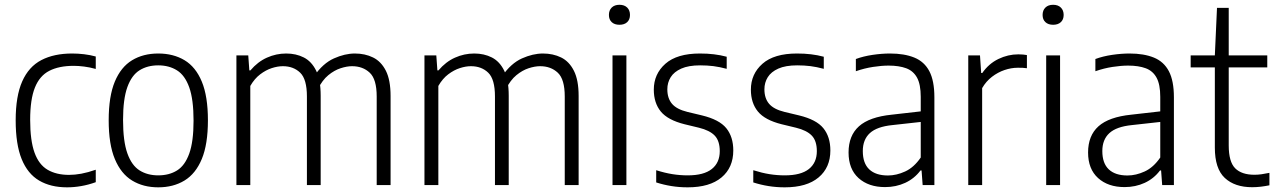

<svg xmlns="http://www.w3.org/2000/svg" viewBox="-20 -773 5328 802"><path d="M260 9.5Q191.5 9.5 143.5 -18.8Q95.5 -47 70.5 -108.5Q45.5 -170 45.5 -270.5Q45.5 -371.5 72.8 -433Q100 -494.5 152.8 -522Q205.5 -549.5 281.5 -549.5Q305.5 -549.5 331 -546.5Q356.5 -543.5 380 -537V-485Q355 -492 331.2 -495Q307.5 -498 288 -498Q226.5 -498 186 -477.2Q145.5 -456.5 125.8 -407.2Q106 -358 106 -272.5Q106 -186 124.2 -135.5Q142.5 -85 179 -63.8Q215.5 -42.5 268.5 -42.5Q292.5 -42.5 319.8 -47.5Q347 -52.5 380 -64V-12Q349.5 -1 319.5 4.2Q289.5 9.5 260 9.5Z M641 9.5Q578.5 9.5 532 -18.8Q485.5 -47 459.8 -108.5Q434 -170 434 -270.5Q434 -370.5 459.5 -431.8Q485 -493 531.5 -521.2Q578 -549.5 641 -549.5Q704 -549.5 750.8 -521.5Q797.5 -493.5 823 -432Q848.5 -370.5 848.5 -270.5Q848.5 -170.5 823 -109Q797.5 -47.5 750.8 -19Q704 9.5 641 9.5ZM641 -40.5Q686.5 -40.5 719.5 -61Q752.5 -81.5 770.5 -131.5Q788.5 -181.5 788.5 -269Q788.5 -357.5 770.5 -408Q752.5 -458.5 719.2 -479.2Q686 -500 641 -500Q596 -500 563 -479.5Q530 -459 512 -409.2Q494 -359.5 494 -272Q494 -183 512 -132.5Q530 -82 563 -61.2Q596 -40.5 641 -40.5Z M967.5 0V-541.5H1017L1021.5 -479H1026Q1056.5 -515 1095 -532.2Q1133.5 -549.5 1175.5 -549.5Q1216.5 -549.5 1249 -533Q1281.5 -516.5 1300.5 -478Q1319.5 -439.5 1319.5 -373.5V0H1262V-370Q1262 -442 1234 -469.2Q1206 -496.5 1161.5 -496.5Q1140 -496.5 1115.2 -488.5Q1090.5 -480.5 1066.8 -462.5Q1043 -444.5 1025.5 -414V0ZM1553.5 0V-370Q1553.5 -442 1524.5 -469.2Q1495.5 -496.5 1450.5 -496.5Q1429 -496.5 1402.8 -488Q1376.5 -479.5 1351.5 -459Q1326.5 -438.5 1308.5 -402L1292 -455Q1329 -508.5 1374.8 -529Q1420.5 -549.5 1462.5 -549.5Q1504.5 -549.5 1538.2 -533Q1572 -516.5 1591.8 -477.5Q1611.5 -438.5 1611.5 -372V0Z M1753 0V-541.5H1802.5L1807 -479H1811.5Q1842 -515 1880.5 -532.2Q1919 -549.5 1961 -549.5Q2002 -549.5 2034.5 -533Q2067 -516.5 2086 -478Q2105 -439.5 2105 -373.5V0H2047.5V-370Q2047.5 -442 2019.5 -469.2Q1991.5 -496.5 1947 -496.5Q1925.5 -496.5 1900.8 -488.5Q1876 -480.5 1852.2 -462.5Q1828.5 -444.5 1811 -414V0ZM2339 0V-370Q2339 -442 2310 -469.2Q2281 -496.5 2236 -496.5Q2214.5 -496.5 2188.2 -488Q2162 -479.5 2137 -459Q2112 -438.5 2094 -402L2077.5 -455Q2114.5 -508.5 2160.2 -529Q2206 -549.5 2248 -549.5Q2290 -549.5 2323.8 -533Q2357.5 -516.5 2377.2 -477.5Q2397 -438.5 2397 -372V0Z M2538.5 0V-541.5H2596.5V0ZM2567.5 -669.5Q2547 -669.5 2535.2 -680.5Q2523.5 -691.5 2523.5 -710.5Q2523.5 -730 2535.2 -741.5Q2547 -753 2567.5 -753Q2588 -753 2599.8 -741.5Q2611.5 -730 2611.5 -710.5Q2611.5 -691.5 2599.8 -680.5Q2588 -669.5 2567.5 -669.5Z M2852.5 9.5Q2817 9.5 2784.5 4.2Q2752 -1 2721 -11V-62Q2757.5 -50.5 2789 -45.5Q2820.5 -40.5 2852.5 -40.5Q2920 -40.5 2953.2 -67Q2986.5 -93.5 2986.5 -141.5Q2986.5 -184.5 2965.5 -206.5Q2944.5 -228.5 2899.5 -239.5L2839.5 -254Q2769.5 -271.5 2740.2 -307.2Q2711 -343 2711 -398.5Q2711 -464 2759.5 -506.8Q2808 -549.5 2903.5 -549.5Q2935 -549.5 2962.2 -546.2Q2989.5 -543 3015.5 -536V-485.5Q2985.5 -493.5 2959.8 -496.8Q2934 -500 2904.5 -500Q2856 -500 2825.8 -486.5Q2795.5 -473 2781.5 -450.5Q2767.5 -428 2767.5 -400Q2767.5 -362.5 2787 -339.5Q2806.5 -316.5 2851.5 -305.5L2912 -291Q2984.5 -273.5 3013.8 -237.5Q3043 -201.5 3043 -144.5Q3043 -73 2993.8 -31.8Q2944.5 9.5 2852.5 9.5Z M3258 9.5Q3222.5 9.5 3190 4.2Q3157.5 -1 3126.5 -11V-62Q3163 -50.5 3194.5 -45.5Q3226 -40.5 3258 -40.5Q3325.5 -40.5 3358.8 -67Q3392 -93.5 3392 -141.5Q3392 -184.5 3371 -206.5Q3350 -228.5 3305 -239.5L3245 -254Q3175 -271.5 3145.8 -307.2Q3116.5 -343 3116.5 -398.5Q3116.5 -464 3165 -506.8Q3213.5 -549.5 3309 -549.5Q3340.5 -549.5 3367.8 -546.2Q3395 -543 3421 -536V-485.5Q3391 -493.5 3365.2 -496.8Q3339.5 -500 3310 -500Q3261.5 -500 3231.2 -486.5Q3201 -473 3187 -450.5Q3173 -428 3173 -400Q3173 -362.5 3192.5 -339.5Q3212 -316.5 3257 -305.5L3317.5 -291Q3390 -273.5 3419.2 -237.5Q3448.5 -201.5 3448.5 -144.5Q3448.5 -73 3399.2 -31.8Q3350 9.5 3258 9.5Z M3677 8.5Q3608 8.5 3566.2 -29.2Q3524.5 -67 3524.5 -136Q3524.5 -206.5 3568 -245.5Q3611.5 -284.5 3705 -294L3845.5 -310L3852 -266.5L3707.5 -250.5Q3643 -244 3613.5 -217Q3584 -190 3584 -142Q3584 -91 3611 -65.5Q3638 -40 3689 -40Q3724.5 -40 3761 -56.8Q3797.5 -73.5 3826 -115V-368.5Q3826 -420 3810.8 -448.2Q3795.5 -476.5 3765.5 -487.8Q3735.5 -499 3691.5 -499Q3662.5 -499 3626.8 -493.5Q3591 -488 3555 -475.5V-526.5Q3586 -538 3624.8 -543.8Q3663.5 -549.5 3697.5 -549.5Q3757.5 -549.5 3799.2 -532.5Q3841 -515.5 3862 -475.5Q3883 -435.5 3883 -366.5V0H3834L3829.5 -61H3825Q3799.5 -27 3761 -9.2Q3722.5 8.5 3677 8.5Z M4024.5 0V-541.5H4073.5L4078.5 -468H4083Q4110 -507 4150.2 -526.5Q4190.5 -546 4233.5 -546Q4244.5 -546 4253.2 -545.2Q4262 -544.5 4269.5 -543V-488Q4260 -489.5 4251 -489.8Q4242 -490 4231 -490Q4204 -490 4176 -480.5Q4148 -471 4123.5 -452.2Q4099 -433.5 4082.5 -405V0Z M4350 0V-541.5H4408V0ZM4379 -669.5Q4358.5 -669.5 4346.8 -680.5Q4335 -691.5 4335 -710.5Q4335 -730 4346.8 -741.5Q4358.5 -753 4379 -753Q4399.5 -753 4411.2 -741.5Q4423 -730 4423 -710.5Q4423 -691.5 4411.2 -680.5Q4399.5 -669.5 4379 -669.5Z M4677.5 8.5Q4608.5 8.5 4566.8 -29.2Q4525 -67 4525 -136Q4525 -206.5 4568.5 -245.5Q4612 -284.5 4705.5 -294L4846 -310L4852.5 -266.5L4708 -250.5Q4643.5 -244 4614 -217Q4584.5 -190 4584.5 -142Q4584.5 -91 4611.5 -65.5Q4638.5 -40 4689.5 -40Q4725 -40 4761.5 -56.8Q4798 -73.5 4826.5 -115V-368.5Q4826.5 -420 4811.2 -448.2Q4796 -476.5 4766 -487.8Q4736 -499 4692 -499Q4663 -499 4627.2 -493.5Q4591.5 -488 4555.5 -475.5V-526.5Q4586.5 -538 4625.2 -543.8Q4664 -549.5 4698 -549.5Q4758 -549.5 4799.8 -532.5Q4841.5 -515.5 4862.5 -475.5Q4883.5 -435.5 4883.5 -366.5V0H4834.5L4830 -61H4825.5Q4800 -27 4761.5 -9.2Q4723 8.5 4677.5 8.5Z M5210.5 9Q5137.5 9 5096 -29.8Q5054.5 -68.5 5054.5 -156.5V-541.5L5063.5 -740H5112.5V-165.5Q5112.5 -97 5139.5 -70Q5166.5 -43 5220 -43Q5234.5 -43 5249.8 -45.2Q5265 -47.5 5282.5 -51V1Q5265.5 4.5 5247 6.8Q5228.5 9 5210.5 9ZM4953.5 -491.5V-541.5H5273.5V-491.5Z"/></svg>

Font: Encode Sans SemiCondensed Light
Style: Regular
Weight: 300
Width: 4
Designer: Multiple Designers
Foundry: Impallari Type
Version: Version 3.002